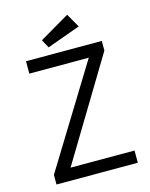

<svg xmlns="http://www.w3.org/2000/svg" viewBox="-118 -867 737 942"><g transform="rotate(-15 250.0 -395.5)"><path d="M187 -660 356 -721 316 -791 164 -702ZM50 0H463V-62H138L447 -574V-623H62V-560H364L50 -49Z"/></g></svg>

Font: Inconsolata Thin
Style: Regular
Weight: 100
Monospace: yes
Designer: Raph Levien, Cyreal, Brenton Simpson
Foundry: Raph Levien, Cyreal, Google
Version: Version 3.100